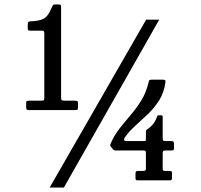

<svg xmlns="http://www.w3.org/2000/svg" viewBox="-20 -808 900 858"><path d="M97 -330V-347.5Q97 -355 99.8 -356.5Q102.5 -358 110 -358H164.5Q173.5 -358 175.8 -360.5Q178 -363 178 -371.5V-656.5Q178 -665 176 -668Q174 -671 166 -671H117Q110.5 -671 107.2 -672.5Q104 -674 104 -681.5V-698.5Q104 -708 107.2 -710.2Q110.5 -712.5 120 -713Q150 -713.5 172.2 -723Q194.5 -732.5 211.5 -775Q214 -780.5 216 -784.2Q218 -788 227 -788H240.5Q247.5 -788 250.2 -786.5Q253 -785 253 -778V-374Q253 -363 256 -360.5Q259 -358 270.5 -358H314.5Q321 -358 324.8 -356.5Q328.5 -355 328.5 -348V-329.5Q328.5 -321.5 326.8 -318.8Q325 -316 316.5 -316H110Q101 -316 99 -318.5Q97 -321 97 -330ZM633 -720H691.5L265.5 30H202ZM748.5 -34.5V-10.5Q748.5 -2 738.5 -2H597Q590 -2 587.8 -3.8Q585.5 -5.5 585.5 -13V-33Q585.5 -44 595.5 -44H621.5Q632 -44 632 -54V-122.5Q632 -131 630.2 -133.2Q628.5 -135.5 620 -135.5H499.5Q492 -135.5 489.5 -136.8Q487 -138 483.5 -142L475.5 -153Q471.5 -157 472.2 -159.8Q473 -162.5 475.5 -168.5Q491.5 -205 515.2 -235Q539 -265 564 -294.2Q589 -323.5 610.2 -357.2Q631.5 -391 643 -436Q645 -443.5 646.2 -447.8Q647.5 -452 658 -452H705Q715 -452 717.8 -449.8Q720.5 -447.5 719 -438.5Q712.5 -393 691 -359.2Q669.5 -325.5 641.2 -298.5Q613 -271.5 585.2 -246.5Q557.5 -221.5 538 -194Q533.5 -187 534.8 -182.2Q536 -177.5 550 -177.5H624.5Q630 -177.5 631 -179.2Q632 -181 632 -186.5V-217Q632 -225.5 634 -227.2Q636 -229 641 -232Q652.5 -240 662.8 -251.8Q673 -263.5 680.5 -283.5Q682 -287.5 683.2 -290.2Q684.5 -293 690.5 -293H697.5Q704 -293 705.5 -291.2Q707 -289.5 707 -283.5V-192Q707 -183.5 709.2 -180.5Q711.5 -177.5 719.5 -177.5H748Q757.5 -177.5 757.5 -166.5V-147Q757.5 -139.5 755.5 -137.5Q753.5 -135.5 746 -135.5H719Q711.5 -135.5 709.2 -133Q707 -130.5 707 -123V-56Q707 -48.5 709 -46.2Q711 -44 719.5 -44H737.5Q744 -44 746.2 -42.5Q748.5 -41 748.5 -34.5Z"/></svg>

Font: Besley* Narrow Semi
Style: Regular
Weight: 600
Width: 4
Designer: Owen Earl
Foundry: indestructible type*
Version: Version 3.000; ttfautohint (v1.8.3)